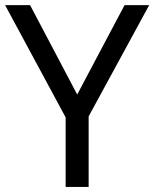

<svg xmlns="http://www.w3.org/2000/svg" viewBox="-20 -734 606 754"><path d="M283.2 -362.8 469.2 -713.9H565.9L328.1 -276.9V0H237.8V-272.9L0 -713.9H98.1Z"/></svg>

Font: Kurinto Seri
Style: Regular
Weight: 400
Designer: Kurinto was developed by Clint Goss from a range of fonts that are compatible with the SIL Open Font License Version 1.1
Foundry: Clinton F. Goss
Version: Version 2.196; July 25, 2020